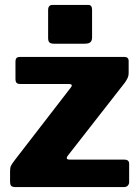

<svg xmlns="http://www.w3.org/2000/svg" viewBox="-20 -762 572 782"><path d="M45 0Q31 0 26 -4.5Q21 -9 21 -23V-64Q21 -79 24.5 -86.5Q28 -94 41 -111L268 -405Q280 -420 259 -420H63Q52 -420 47.5 -424.5Q43 -429 43 -441V-512Q43 -530 60 -530H487Q504 -530 504 -513V-465Q504 -454 500.5 -446Q497 -438 489 -426L257 -129Q244 -112 264 -112H486Q506 -112 506 -95V-20Q506 -12 500.5 -6Q495 0 484 0H45ZM355 -723V-610Q355 -596 348 -590Q341 -584 325 -584H200Q186 -584 181 -589.5Q176 -595 176 -607V-721Q176 -742 194 -742H339Q355 -742 355 -723Z"/></svg>

Font: Libre Franklin ExtraBold
Style: Regular
Weight: 800
Designer: Pablo Impallari, Rodrigo Fuenzalida, Nhung Nguyen
Foundry: Impallari Type
Version: Version 3.000